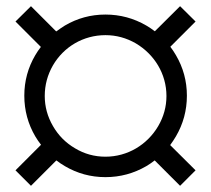

<svg xmlns="http://www.w3.org/2000/svg" viewBox="-20 -670 682 620"><path d="M320.5 -98C368 -98 412 -110 452.5 -133.5C462 -139 471 -145.5 479.5 -152L561.5 -70L611.5 -120L529.5 -201.5C536 -210.5 542.5 -220 548 -229.5C571.5 -269.5 583.5 -313.5 583.5 -361C583.5 -408.5 571.5 -452 548 -492C542.5 -501.5 536.5 -510.5 530 -519L611.5 -600.5L561.5 -650L480 -569C471.5 -575.5 462 -582 452.5 -587.5C412 -611 368 -623 320.5 -623C273 -623 229.5 -611 189.5 -587.5C180 -581.5 170.5 -575 161.5 -568.5L80 -650L30 -600.5L112 -518.5C105.5 -510 99.5 -501.5 94 -492C70.5 -452 58.5 -408.5 58.5 -361C58.5 -313.5 70.5 -269.5 94 -229.5C99.5 -220 106 -211 112.5 -202.5L30 -120L80 -70L162 -152C170.5 -145.5 180 -139 189.5 -133.5C229.5 -110 273 -98 320.5 -98ZM320.5 -164C285 -164 252.5 -173 222.5 -191C192.5 -208.5 168.5 -232.5 151 -263C133.5 -293 124.5 -325.5 124.5 -360C124.5 -395.5 133.5 -428.5 151 -459C186 -519 249 -556.5 320.5 -556.5C355.5 -556.5 388 -547.5 418.5 -530C478.5 -494.5 517.5 -431.5 517.5 -360C517.5 -325.5 508.5 -293 491 -263C455.5 -202.5 392 -164 320.5 -164Z"/></svg>

Font: Vela Sans
Style: Regular
Weight: 400
Designer: Principal design: Mikhail Sharanda - project Manrope.
Design modification: Ravid Balaliev
Foundry: Mikhail Sharanda
Version: Version 1.001